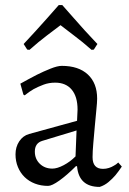

<svg xmlns="http://www.w3.org/2000/svg" viewBox="-20 -723 506 755"><path d="M285 -292Q285 -343 262 -370.5Q239 -398 197 -398Q172 -398 151 -390Q130 -382 113 -373Q94 -362 77 -348L72 -351L60 -394Q94 -413 125 -429Q151 -442 178.5 -453Q206 -464 223 -464Q289 -464 325.5 -430Q362 -396 362 -335Q362 -321 359 -292Q356 -263 353 -228.5Q350 -194 347 -160.5Q344 -127 344 -105Q344 -59 385 -59Q397 -59 408 -62.5Q419 -66 427 -71Q437 -76 445 -84L459 -68Q447 -50 434 -34Q422 -20 406.5 -7Q391 6 372 12Q290 12 283 -69L279 -70Q243 -34 213.5 -13Q184 8 169 8Q141 8 117.5 -1Q94 -10 77 -26.5Q60 -43 50.5 -66Q41 -89 41 -116Q41 -145 55.5 -167Q70 -189 94 -196L283 -248ZM281 -210 146 -169Q117 -160 117 -127Q117 -98 136.5 -79Q156 -60 186 -60Q205 -60 230.5 -73.5Q256 -87 277 -108ZM73 -550Q97 -576 121.5 -602.5Q146 -629 166 -652Q189 -678 211 -703H225Q247 -678 270 -652Q290 -629 314 -602.5Q338 -576 363 -550L349 -528L340 -527Q305 -558 271.5 -583Q238 -608 218 -624Q197 -608 164.5 -583.5Q132 -559 96 -527L87 -528Z"/></svg>

Font: Alegreya
Style: Regular
Weight: 400
Designer: Juan Pablo del Peral
Foundry: Juan Pablo del Peral
Version: Version 1.003